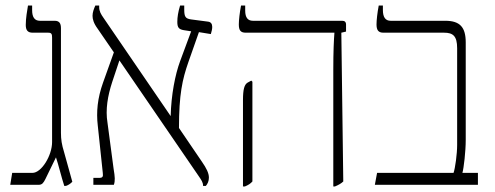

<svg xmlns="http://www.w3.org/2000/svg" viewBox="-20 -667 1788 693"><path d="M212 4H216C223 4 236 -5 241 -11L211 -119C203 -145 200 -163 200 -188V-565C200 -583 194 -592 177 -592H124C105 -592 96 -605 96 -630V-647H81C78 -629 73 -601 73 -577C73 -558 80 -549 98 -549H154C166 -549 168 -544 168 -531V-154C168 -106 130 -43 97 -43H24L17 0H120C132 0 137 -7 144 -21L182 -99C191 -73 202 -26 212 4Z M317 0H391C396 -15 395 -28 390 -58L368 -224C360 -272 369 -322 385 -371L411 -449L696 -33C707 -17 713 -9 713 4H723C729 -3 734 -13 734 -26C734 -42 725 -60 709 -83L626 -205C626 -326 638 -380 660 -443L698 -551L741 -544C744 -554 746 -562 746 -570C746 -581 741 -588 730 -589L669 -597C650 -600 645 -606 645 -632V-647H630C623 -624 620 -605 620 -588C620 -567 626 -561 644 -558L670 -554L630 -446C612 -397 598 -325 596 -248L354 -602C344 -616 338 -627 338 -641V-647H324C319 -635 314 -623 314 -610C314 -598 318 -583 332 -564L391 -478L352 -369C332 -313 327 -263 333 -213L351 -43C353 -29 350 -25 338 -25H317Z M1183 6H1189C1201 1 1212 -5 1219 -12L1212 -549L1229 -553V-578C1229 -588 1224 -592 1215 -592H893C874 -592 865 -604 865 -629V-647H850C845 -621 842 -594 842 -579C842 -558 848 -549 867 -549H1187V-548C1185 -523 1183 -481 1183 -416ZM857 6H864C876 1 884 -4 891 -12V-372L887 -376L874 -369C862 -362 857 -345 857 -305Z M1333 0H1705V-43H1649C1654 -60 1661 -121 1661 -162V-514C1661 -569 1640 -592 1587 -592H1390C1371 -592 1362 -605 1362 -631V-647H1347C1342 -621 1339 -594 1339 -579C1339 -559 1345 -549 1364 -549H1583C1615 -549 1630 -537 1630 -493V-144C1630 -111 1623 -60 1617 -43H1341Z"/></svg>

Font: Noto Serif Hebrew SemiCondensed ExtraLight
Style: Regular
Weight: 200
Width: 4
Designer: Monotype Design Team
Foundry: Monotype Imaging Inc.
Version: Version 2.004